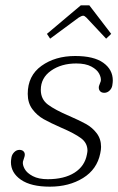

<svg xmlns="http://www.w3.org/2000/svg" viewBox="-20 -690 443 720"><path d="M156 -563 283 -670H315L397 -563L378 -545L304 -624Q297 -631 292 -631Q286 -631 275 -624L168 -545ZM21 -82Q21 -88 23 -100Q25 -111 33.5 -119.5Q42 -128 53 -128Q64 -128 69.5 -121Q75 -114 72 -103Q71 -99 69 -93.5Q67 -88 66 -84Q64 -72 72.5 -56.5Q81 -41 103 -29.5Q125 -18 159 -18Q221 -18 259.5 -42.5Q298 -67 306 -111Q308 -121 308 -125Q308 -154 283.5 -172Q259 -190 210 -211Q169 -229 144 -243Q119 -257 101.5 -280.5Q84 -304 84 -338Q84 -406 135.5 -443Q187 -480 262 -480Q332 -480 367.5 -454.5Q403 -429 403 -388Q403 -381 401 -369Q399 -358 390.5 -350Q382 -342 371 -342Q360 -342 354.5 -349Q349 -356 351 -367Q352 -371 354.5 -376.5Q357 -382 358 -386Q360 -398 352 -413.5Q344 -429 322.5 -440.5Q301 -452 266 -452Q210 -452 171.5 -425Q133 -398 133 -353Q133 -318 159.5 -298Q186 -278 240 -255Q279 -238 302.5 -225Q326 -212 342.5 -190.5Q359 -169 359 -139Q359 -129 356 -115Q344 -55 291.5 -22.5Q239 10 167 10Q96 10 58.5 -16Q21 -42 21 -82Z"/></svg>

Font: Taviraj ExtraLight
Style: Italic
Weight: 275
Italic angle: -12°
Designer: Katatrad Team
Foundry: CadsonDemak
Version: Version 1.001